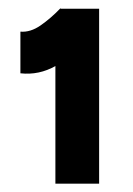

<svg xmlns="http://www.w3.org/2000/svg" viewBox="-20 -821 320 461"><path d="M113 -380V-741L125 -800H218V-380ZM29 -645V-745Q53 -743 77.5 -760Q102 -777 125 -801L196 -734Q154 -686 114 -663Q74 -640 29 -645Z"/></svg>

Font: Figtree Light ExtraBold
Style: Regular
Weight: 800
Version: Version 2.001;gftools[0.9.30]